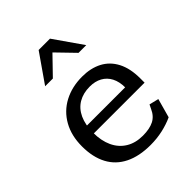

<svg xmlns="http://www.w3.org/2000/svg" viewBox="-227 -934 1073 1073"><g transform="rotate(-45 310.0 -397.0)"><path d="M55.3 -253.7Q55.3 -338.2 90.4 -400.5Q125.5 -462.8 188.3 -496.1Q251.2 -529.3 331.8 -529.3Q399.2 -529.3 449.3 -503.2Q499.5 -477 527.1 -424Q554.7 -371 554.7 -292.3V-258.5H135.3V-316.8H481L459.5 -294.7V-314.7Q459.5 -361.2 442.7 -393.7Q425.8 -426.2 394.9 -443Q364 -459.8 322.8 -459.8Q270.3 -459.8 232.2 -437.3Q194.2 -414.8 173.8 -370.8Q153.5 -326.7 153.5 -263.7Q153.5 -200.3 175.2 -153.5Q197 -106.7 238.7 -81Q280.3 -55.3 338.5 -55.3Q392.2 -55.3 425.7 -72.3Q459.2 -89.3 476.7 -129.5L488.2 -153L544.2 -139.3L513 -26.5Q474.8 -8.7 428.6 1.7Q382.3 12 332.7 12Q243 12 180.9 -18.8Q118.8 -49.5 87.1 -109Q55.3 -168.5 55.3 -253.7ZM265.2 -806.2H354.8L472.5 -637.2H411.5L295 -757.5H325L208.5 -637.2H147.5Z"/></g></svg>

Font: Monaspace Xenon Var ExtraLight
Style: Regular
Weight: 200
Designer: Riley Cran and the Lettermatic Team
Version: Version 1.200 (Monaspace Xenon Var)